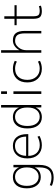

<svg xmlns="http://www.w3.org/2000/svg" viewBox="1260 -2050 1020 3581"><g transform="rotate(-90 1770.5 -260.0)"><path d="M265 -50Q339 -50 388.5 -108Q438 -166 438 -265V-275Q438 -373 388.5 -431.5Q339 -490 265 -490Q185 -490 139.5 -432Q94 -374 94 -270Q94 -168 140.5 -109Q187 -50 265 -50ZM48 -270Q48 -394 103 -462Q158 -530 256 -530Q384 -530 437 -420H439L440 -520H485V-37Q485 230 253 230Q168 230 95 197L107 158Q178 190 253 190Q347 190 392.5 135.5Q438 81 438 -35V-118H436Q384 -10 256 -10Q162 -10 105 -80Q48 -150 48 -270Z M653 -243Q654 -143 708.5 -86Q763 -29 854 -29Q937 -29 1011 -71L1026 -34Q945 10 851 10Q739 10 672.5 -62.5Q606 -135 606 -260Q606 -386 669 -458Q732 -530 841 -530Q945 -530 1002 -461Q1059 -392 1059 -265V-243ZM654 -283H1013Q1011 -384 966.5 -437.5Q922 -491 841 -491Q755 -491 706 -436.5Q657 -382 654 -283Z M1383 -30Q1459 -30 1507 -88Q1555 -146 1555 -252V-268Q1555 -371 1507.5 -430.5Q1460 -490 1383 -490Q1303 -490 1257 -429.5Q1211 -369 1211 -260Q1211 -151 1257 -90.5Q1303 -30 1383 -30ZM1375 -530Q1500 -530 1553 -420H1555V-750H1602V0H1557L1556 -101H1554Q1503 10 1375 10Q1278 10 1221.5 -61Q1165 -132 1165 -260Q1165 -388 1221 -459Q1277 -530 1375 -530Z M1808 -640V-750H1857V-640ZM1808 0V-520H1857V0Z M2280 -489Q2182 -489 2126.5 -428.5Q2071 -368 2071 -260Q2071 -156 2129 -93Q2187 -30 2280 -30Q2349 -30 2412 -63L2426 -25Q2356 10 2278 10Q2164 10 2093.5 -64Q2023 -138 2023 -260Q2023 -386 2091 -458Q2159 -530 2278 -530Q2356 -530 2426 -495L2412 -456Q2349 -489 2280 -489Z M2624 -750V-411H2626Q2655 -466 2702.5 -498Q2750 -530 2807 -530Q2898 -530 2941 -477Q2984 -424 2984 -307V0H2938V-303Q2938 -405 2905.5 -447Q2873 -489 2795 -489Q2729 -489 2676.5 -426Q2624 -363 2624 -277V0H2577V-750Z M3257 -690V-500H3463V-460H3257V-153Q3257 -78 3279 -54Q3301 -30 3360 -30Q3407 -30 3445 -45L3455 -7Q3407 10 3355 10Q3274 10 3242 -24.5Q3210 -59 3210 -147V-460H3090V-500H3210V-690Z"/></g></svg>

Font: Mplus 1p Light
Style: Regular
Weight: 300
Version: Version 1.061